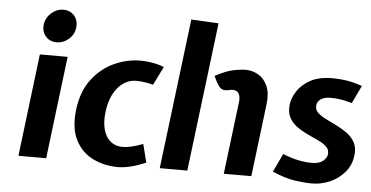

<svg xmlns="http://www.w3.org/2000/svg" viewBox="-52 -855 1863 965"><g transform="rotate(5 879.5 -372.5)"><path d="M70 0 133 -517H273L210 0ZM211 -585Q176.5 -585 156 -608.8Q135.5 -632.5 139 -667Q143.5 -702.5 170.5 -726.8Q197.5 -751 232 -751Q266.5 -751 287 -726.8Q307.5 -702.5 303 -667Q299.5 -632.5 272.5 -608.8Q245.5 -585 211 -585Z M574 13Q504.5 13 446.8 -15Q389 -43 358.2 -103Q327.5 -163 339 -259Q350.5 -349.5 396 -409.8Q441.5 -470 506.5 -500Q571.5 -530 641 -530Q668 -530 699.2 -524.8Q730.5 -519.5 759 -508L713 -415Q690 -421 667.2 -424Q644.5 -427 628 -427Q574 -427 535.5 -382Q497 -337 487 -259Q480.5 -206.5 491 -168.8Q501.5 -131 526.2 -110.5Q551 -90 587 -90Q608 -90 632.2 -95.8Q656.5 -101.5 690 -114L713 -22Q672 -4 636.5 4.5Q601 13 574 13Z M783 0 876 -758 1014 -751 922 0ZM1106 0 1151 -367Q1154 -392 1145.2 -408Q1136.5 -424 1114 -424Q1105 -424 1098.5 -422Q1092 -420 1079 -419Q1056.5 -417.5 1042.5 -438.2Q1028.5 -459 1017 -486Q1069.5 -514 1106.5 -522Q1143.5 -530 1171 -530Q1205.5 -530 1235 -512.5Q1264.5 -495 1280.5 -459.2Q1296.5 -423.5 1290 -369L1245 0Z M1552 10Q1513 10 1464 2.8Q1415 -4.5 1351 -32L1395 -125Q1439.5 -107 1475 -100Q1510.5 -93 1542 -93Q1579 -93 1598 -108.8Q1617 -124.5 1619 -143Q1622 -165.5 1606.2 -180.8Q1590.5 -196 1564.5 -208.2Q1538.5 -220.5 1509.2 -234Q1480 -247.5 1454.5 -265.8Q1429 -284 1415 -310.8Q1401 -337.5 1406 -377Q1410 -409 1432 -443.5Q1454 -478 1497.2 -502Q1540.5 -526 1609 -526Q1643 -526 1677.8 -521Q1712.5 -516 1759 -500L1716 -410Q1678.5 -420.5 1655 -423.8Q1631.5 -427 1606 -427Q1577.5 -427 1559.5 -415.5Q1541.5 -404 1539 -383Q1536.5 -362 1552 -346.8Q1567.5 -331.5 1593.5 -318.8Q1619.5 -306 1648.5 -291.8Q1677.5 -277.5 1703 -259Q1728.5 -240.5 1742.8 -213.8Q1757 -187 1752 -148Q1746 -99.5 1716 -64Q1686 -28.5 1642.2 -9.2Q1598.5 10 1552 10Z"/></g></svg>

Font: Expletus Sans
Style: Bold Italic
Weight: 700
Italic angle: -7°
Version: Version 7.500